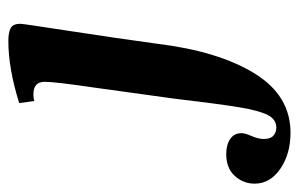

<svg xmlns="http://www.w3.org/2000/svg" viewBox="-305 -323 716 460"><g transform="rotate(-90 53.0 -93.0)"><path d="M-157 159Q-157 132 -138.5 111.5Q-120 91 -86 91Q-64 91 -50 100.5Q-36 110 -36 128Q-36 136 -43 152Q-50 168 -50 181Q-50 197 -42 204Q-34 211 -23 211Q-3 211 7.5 190.5Q18 170 26 122Q34 74 47 -36L73 -224Q87 -319 87 -344Q87 -371 57 -371Q49 -371 41 -369L36 -405Q119 -431 185 -431Q205 -431 215.5 -425.5Q226 -420 226 -402Q226 -396 208.5 -282.5Q191 -169 178 -73Q160 73 107 159Q54 245 -35 245Q-86 245 -121.5 220.5Q-157 196 -157 159Z"/></g></svg>

Font: Unna
Style: Bold Italic
Weight: 700
Italic angle: -8.05°
Designer: Jorge de Buen Unna
Foundry: Omnibus-Type
Version: Version 2.008